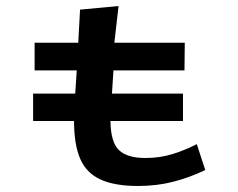

<svg xmlns="http://www.w3.org/2000/svg" viewBox="-20 -607 790 638"><path d="M90 -205V-296H230L235 -373H95V-465H240L246 -575L374 -587L360 -465H594L593 -373H357L352 -296H588V-205H347Q348 -134 375.5 -108Q403 -82 463 -82Q511 -82 553 -95Q595 -108 634 -128L662 -42Q610 -17 555.5 -3Q501 11 439 11Q360 11 313 -11Q266 -33 246 -80.5Q226 -128 226 -205Z"/></svg>

Font: Inconsolata ExtraExpanded
Style: Bold
Weight: 700
Width: 8
Monospace: yes
Designer: Raph Levien, Cyreal, Brenton Simpson
Foundry: Raph Levien, Cyreal, Google
Version: Version 3.100; ttfautohint (v1.8.4.7-5d5b)